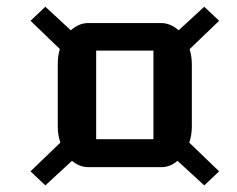

<svg xmlns="http://www.w3.org/2000/svg" viewBox="-20 -580 716 581"><path d="M162.6 -148.4Q158.7 -159.7 156.7 -172.4Q154.8 -185.1 154.8 -198.2V-385.7Q154.8 -411.1 161.1 -431.6L72.3 -517.1L117.2 -559.6L194.3 -488.3Q205.6 -498.5 219 -504.4Q232.4 -510.3 247.6 -510.3H467.8Q481.9 -510.3 495.6 -504.4Q509.3 -498.5 520.5 -488.3L598.1 -559.6L643.1 -517.1L553.7 -431.2Q560.5 -409.2 560.5 -385.7V-198.2Q560.5 -184.6 558.6 -172.1Q556.6 -159.7 552.7 -148.4L643.1 -61.5L598.1 -19L517.1 -93.3Q495.1 -74.2 468.3 -74.2H247.6Q220.7 -74.2 197.8 -93.3L117.2 -19L72.3 -61.5ZM444.3 -158.7V-426.8H271V-158.7Z"/></svg>

Font: Atomic Age
Style: Regular
Weight: 400
Version: Version 1.007; ttfautohint (v1.4.1) -l 6 -r 46 -G 0 -x 0 -H 